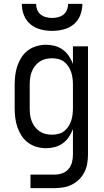

<svg xmlns="http://www.w3.org/2000/svg" viewBox="-20 -760 540 995"><path d="M138 215V145H262Q282 145 301.5 138.5Q321 132 334.5 116.5Q348 101 353 81Q358 61 358 41V-91Q350 -70 337 -50.5Q324 -31 305.5 -17.5Q287 -4 264.5 2Q242 8 219 8Q194 8 169.5 1Q145 -6 125 -21Q105 -36 91.5 -57Q78 -78 70 -101.5Q62 -125 59 -150Q56 -175 56 -200V-320Q56 -345 59 -370Q62 -395 70 -418.5Q78 -442 91.5 -463Q105 -484 125 -499Q145 -514 169.5 -521Q194 -528 219 -528Q242 -528 264.5 -522Q287 -516 305.5 -502.5Q324 -489 337 -469.5Q350 -450 358 -429V-520H436V41Q436 64 432 87.5Q428 111 417.5 132Q407 153 390.5 169.5Q374 186 353 196.5Q332 207 308.5 211Q285 215 262 215ZM249 -62Q266 -62 282.5 -66Q299 -70 312 -80Q325 -90 334.5 -104.5Q344 -119 349 -134.5Q354 -150 356 -166.5Q358 -183 358 -200V-320Q358 -337 356 -353.5Q354 -370 349 -385.5Q344 -401 334.5 -415.5Q325 -430 312 -440Q299 -450 282.5 -454Q266 -458 249 -458Q232 -458 215.5 -454Q199 -450 185 -440.5Q171 -431 160.5 -417Q150 -403 144 -387Q138 -371 136 -354Q134 -337 134 -320V-200Q134 -183 136 -166Q138 -149 144 -133Q150 -117 160.5 -103Q171 -89 185 -79.5Q199 -70 215.5 -66Q232 -62 249 -62ZM250 -600Q220 -600 190.5 -607.5Q161 -615 138 -634Q115 -653 104 -681.5Q93 -710 93 -740H167Q167 -724 173 -709Q179 -694 191 -684.5Q203 -675 218.5 -671Q234 -667 250 -667Q266 -667 281.5 -671Q297 -675 309 -684.5Q321 -694 327 -709Q333 -724 333 -740H407Q407 -710 396 -681.5Q385 -653 362 -634Q339 -615 309.5 -607.5Q280 -600 250 -600Z"/></svg>

Font: Iosevka Term SS14
Style: Regular
Weight: 400
Monospace: yes
Designer: Belleve Invis
Foundry: Belleve Invis
Version: Version 24.1.1; ttfautohint (v1.8.4)